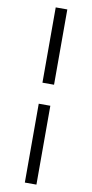

<svg xmlns="http://www.w3.org/2000/svg" viewBox="-119 -895 587 1223"><g transform="rotate(10 174.5 -283.5)"><path d="M137 283H212V-227H137ZM212 -363V-850H137V-363Z"/></g></svg>

Font: Noto Serif CJK HK Black
Style: Regular
Weight: 900
Designer: Ryoko NISHIZUKA 西塚涼子 (kana & ideographs); Frank Grießhammer (Latin, Greek & Cyrillic); Wenlong ZHANG 张文龙 (bopomofo); San
Foundry: Adobe
Version: Version 2.001;hotconv 1.1.0;makeotfexe 2.6.0